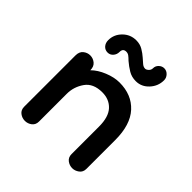

<svg xmlns="http://www.w3.org/2000/svg" viewBox="-131 -521 622 622"><g transform="rotate(45 180.0 -210.0)"><path d="M291 10Q278 10 267.5 2Q257 -6 257 -21V-147Q257 -191 237.5 -212Q218 -233 186 -233Q145 -233 126.5 -206.5Q108 -180 108 -148V-21Q108 -6 97.5 2Q87 10 74 10Q61 10 50.5 2Q40 -6 40 -21V-256Q40 -273 50.5 -281.5Q61 -290 74 -290Q87 -290 97.5 -281.5Q108 -273 108 -256Q125 -273 152 -284Q179 -295 203 -295Q259 -295 292 -259Q325 -223 325 -153V-21Q325 -6 314 2Q303 10 291 10ZM237 -335Q218 -335 203 -344Q188 -353 174 -365Q166 -373 160.5 -377Q155 -381 148 -381Q133 -381 133 -365Q133 -353 125.5 -344.5Q118 -336 107 -336Q95 -336 87.5 -344.5Q80 -353 80 -366Q80 -392 99 -411Q118 -430 145 -430Q162 -430 175.5 -422Q189 -414 199 -405Q208 -397 215 -391Q222 -385 230 -385Q235 -385 241 -390.5Q247 -396 247 -404Q247 -415 255 -422.5Q263 -430 273 -430Q284 -430 292 -421.5Q300 -413 300 -402Q300 -375 281.5 -355Q263 -335 237 -335Z"/></g></svg>

Font: Dongle
Style: Regular
Weight: 400
Designer: Yanghee Ryu
Foundry: Yanghee Ryu
Version: Version 2.000